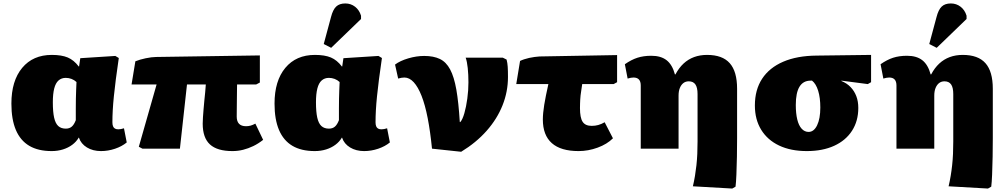

<svg xmlns="http://www.w3.org/2000/svg" viewBox="-20 -861 5833 1112"><path d="M279 14Q201 14 149.5 -16.5Q98 -47 72 -108Q46 -169 46 -261Q46 -393 108.5 -468Q171 -543 280 -543Q337 -543 372.5 -528Q408 -513 436 -476H438L445 -524L648 -537L668 -525Q658 -457 651 -402.5Q644 -348 639.5 -303.5Q635 -259 633 -222.5Q631 -186 631 -153Q631 -139 634.5 -130Q638 -121 645.5 -116.5Q653 -112 665 -112Q673 -112 680.5 -113.5Q688 -115 698 -118L714 -36Q686 -13 646 0.5Q606 14 565 14Q518 14 483.5 -7Q449 -28 437 -64H436Q422 -40 398.5 -22.5Q375 -5 344.5 4.5Q314 14 279 14ZM361 -116Q382 -116 395.5 -127.5Q409 -139 419 -165Q419 -202 419 -232.5Q419 -263 419.5 -289.5Q420 -316 421 -339.5Q422 -363 423 -386Q410 -398 394 -404Q378 -410 361 -410Q336 -410 319 -395Q302 -380 294 -348.5Q286 -317 286 -269Q286 -213 293.5 -179.5Q301 -146 317.5 -131Q334 -116 361 -116Z M1326 14Q1238 14 1196 -24.5Q1154 -63 1154 -145Q1154 -161 1155.5 -182.5Q1157 -204 1159 -228.5Q1161 -253 1163.5 -278.5Q1166 -304 1168.5 -328Q1171 -352 1172 -372H1063L1022 0H805L784 -11L887 -372H742L764 -506Q776 -511 791.5 -515.5Q807 -520 823.5 -523.5Q840 -527 856 -529Q872 -531 884 -531L1485 -540V-383L1464 -372H1353Q1353 -352 1352.5 -331Q1352 -310 1352 -287.5Q1352 -265 1351.5 -240Q1351 -215 1351 -186Q1351 -158 1364.5 -144Q1378 -130 1405 -130Q1419 -130 1431.5 -133.5Q1444 -137 1459 -145L1504 -51Q1476 -29 1447 -15Q1418 -1 1388 6.5Q1358 14 1326 14Z M1803 14Q1725 14 1673.5 -16.5Q1622 -47 1596 -108Q1570 -169 1570 -261Q1570 -393 1632.5 -468Q1695 -543 1804 -543Q1861 -543 1896.5 -528Q1932 -513 1960 -476H1962L1969 -524L2172 -537L2192 -525Q2182 -457 2175 -402.5Q2168 -348 2163.5 -303.5Q2159 -259 2157 -222.5Q2155 -186 2155 -153Q2155 -139 2158.5 -130Q2162 -121 2169.5 -116.5Q2177 -112 2189 -112Q2197 -112 2204.5 -113.5Q2212 -115 2222 -118L2238 -36Q2210 -13 2170 0.5Q2130 14 2089 14Q2042 14 2007.5 -7Q1973 -28 1961 -64H1960Q1946 -40 1922.5 -22.5Q1899 -5 1868.5 4.5Q1838 14 1803 14ZM1885 -116Q1906 -116 1919.5 -127.5Q1933 -139 1943 -165Q1943 -202 1943 -232.5Q1943 -263 1943.5 -289.5Q1944 -316 1945 -339.5Q1946 -363 1947 -386Q1934 -398 1918 -404Q1902 -410 1885 -410Q1860 -410 1843 -395Q1826 -380 1818 -348.5Q1810 -317 1810 -269Q1810 -213 1817.5 -179.5Q1825 -146 1841.5 -131Q1858 -116 1885 -116ZM1898 -584 1855 -606 1897 -762Q1908 -805 1927 -823Q1946 -841 1980 -841Q2012 -841 2036.5 -822Q2061 -803 2071 -770V-751Z M2651 18 2482 0Q2472 -100 2457 -177Q2442 -254 2421.5 -306Q2401 -358 2376 -385Q2351 -412 2322 -412Q2306 -412 2286 -406L2268 -487Q2297 -509 2344.5 -523Q2392 -537 2437 -537Q2491 -537 2527.5 -519.5Q2564 -502 2587 -459Q2610 -416 2623 -342Q2636 -268 2643 -154H2646Q2659 -169 2669.5 -205.5Q2680 -242 2686.5 -290Q2693 -338 2693 -384Q2693 -429 2689 -467Q2685 -505 2677 -527H2892L2914 -516Q2919 -497 2920.5 -474.5Q2922 -452 2922 -415Q2922 -330 2890.5 -251Q2859 -172 2798.5 -103.5Q2738 -35 2651 18Z M3331 14Q3228 14 3176 -32Q3124 -78 3124 -169Q3124 -187 3126 -208Q3128 -229 3132 -254Q3136 -279 3142 -308.5Q3148 -338 3156 -374H2970L2992 -508Q3002 -513 3015.5 -517.5Q3029 -522 3044.5 -525.5Q3060 -529 3075.5 -531Q3091 -533 3105 -534L3554 -542V-385L3534 -374H3352Q3349 -353 3346.5 -337Q3344 -321 3342.5 -308.5Q3341 -296 3340.5 -284.5Q3340 -273 3339.5 -261Q3339 -249 3339 -235Q3339 -179 3354.5 -155.5Q3370 -132 3407 -132Q3427 -132 3445 -137Q3463 -142 3482 -153L3530 -60Q3496 -26 3441.5 -6Q3387 14 3331 14Z M4221 231 3993 218Q4000 188 4005 158Q4010 128 4013.5 96Q4017 64 4018.5 30Q4020 -4 4020 -42V-316Q4020 -354 4007.5 -372Q3995 -390 3969 -390Q3951 -390 3938 -380Q3925 -370 3917.5 -351.5Q3910 -333 3910 -307V0H3691V-366Q3691 -389 3680.5 -400.5Q3670 -412 3649 -412Q3635 -412 3615 -406L3599 -489Q3636 -515 3671.5 -526.5Q3707 -538 3752 -538Q3808 -538 3841 -512Q3874 -486 3889 -430H3892Q3912 -468 3939 -493Q3966 -518 4000 -530.5Q4034 -543 4075 -543Q4164 -543 4206.5 -495Q4249 -447 4249 -347V-61Q4249 -10 4248 46.5Q4247 103 4245 150Q4243 197 4240 220Z M4653 14Q4560 14 4492.5 -18Q4425 -50 4388.5 -109.5Q4352 -169 4352 -250Q4352 -341 4394 -405Q4436 -469 4516 -503.5Q4596 -538 4709 -539L5025 -543V-385L5006 -374L4853 -394V-392Q4885 -379 4906.5 -356.5Q4928 -334 4939.5 -304Q4951 -274 4951 -236Q4951 -160 4914.5 -103.5Q4878 -47 4811 -16.5Q4744 14 4653 14ZM4663 -97Q4694 -97 4712.5 -135.5Q4731 -174 4731 -238Q4731 -295 4718.5 -335.5Q4706 -376 4683 -394H4675Q4632 -394 4610.5 -359Q4589 -324 4589 -253Q4589 -204 4597.5 -169Q4606 -134 4623 -115.5Q4640 -97 4663 -97Z M5702 231 5474 218Q5481 188 5486 158Q5491 128 5494.5 96Q5498 64 5499.5 30Q5501 -4 5501 -42V-316Q5501 -354 5488.5 -372Q5476 -390 5450 -390Q5432 -390 5419 -380Q5406 -370 5398.5 -351.5Q5391 -333 5391 -307V0H5172V-366Q5172 -389 5161.5 -400.5Q5151 -412 5130 -412Q5116 -412 5096 -406L5080 -489Q5117 -515 5152.5 -526.5Q5188 -538 5233 -538Q5289 -538 5322 -512Q5355 -486 5370 -430H5373Q5393 -468 5420 -493Q5447 -518 5481 -530.5Q5515 -543 5556 -543Q5645 -543 5687.5 -495Q5730 -447 5730 -347V-61Q5730 -10 5729 46.5Q5728 103 5726 150Q5724 197 5721 220ZM5405 -584 5362 -606 5404 -762Q5415 -805 5434 -823Q5453 -841 5487 -841Q5519 -841 5543.5 -822Q5568 -803 5578 -770V-751Z"/></svg>

Font: Literata Variable Black
Style: Regular
Weight: 900
Designer: Latin by Veronika Burian and Jose Scaglione. Greek by Irene Vlachou. Cyrillic by Vera Evstafieva.
Foundry: TypeTogether
Version: Version 3.021